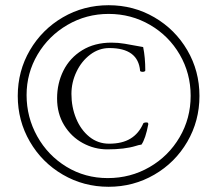

<svg xmlns="http://www.w3.org/2000/svg" viewBox="-20 -737 842 744"><path d="M48.8 -365.2Q48.8 -461.9 95.9 -542.5Q143.1 -623 223.6 -669.9Q304.2 -716.8 400.9 -716.8Q497.6 -716.8 578.1 -669.9Q658.7 -623 705.8 -542.5Q752.9 -461.9 752.9 -365.2Q752.9 -268.6 705.8 -187.7Q658.7 -106.9 577.9 -60.1Q497.1 -13.2 400.9 -13.2Q304.2 -13.2 223.4 -60.3Q142.6 -107.4 95.7 -188.2Q48.8 -269 48.8 -365.2ZM718.8 -365.7Q718.8 -452.6 676.5 -525.4Q634.3 -598.1 561.3 -640.6Q488.3 -683.1 400.9 -683.1Q314.5 -683.1 241.5 -640.6Q168.5 -598.1 125.7 -525.9Q83 -453.6 83 -368.7Q83 -282.7 124.3 -208.7Q165.5 -134.8 237.5 -90.8Q309.6 -46.9 397.5 -46.9Q485.8 -46.9 559.6 -89.6Q633.3 -132.3 676 -205.3Q718.8 -278.3 718.8 -365.7ZM201.2 -355.5Q201.2 -414.1 225.8 -463.4Q250.5 -512.7 298.3 -542.2Q346.2 -571.8 412.1 -571.8Q439 -571.8 463.9 -567.4Q509.3 -559.6 534.7 -554.7Q543 -514.6 543 -463.9Q542.5 -460.4 537.6 -459.2Q532.7 -458 527.8 -459.2Q522.9 -460.4 522.9 -462.9Q519 -506.8 489.3 -528.8Q459.5 -550.8 403.8 -550.8Q363.3 -550.8 329.6 -525.4Q295.9 -500 276.4 -459Q256.8 -418 256.8 -373Q256.8 -322.3 274.9 -278.1Q293 -233.9 326.2 -207Q359.4 -180.2 402.8 -180.2Q453.6 -180.2 485.8 -200Q518.1 -219.7 535.2 -258.8Q536.6 -261.7 544.2 -262.5Q551.8 -263.2 553.2 -260.7Q554.7 -258.8 554.7 -255.9Q549.3 -227.5 542.7 -207.8Q536.1 -188 528.3 -176.8Q515.6 -174.8 505.9 -171.4Q462.9 -158.2 396 -158.2Q345.7 -158.2 300.8 -182.6Q255.9 -207 228.5 -252Q201.2 -296.9 201.2 -355.5Z"/></svg>

Font: Junicode Two Beta VF
Style: Regular
Weight: 400
Designer: Peter S. Baker
Foundry: Briery Creek Software
Version: Version 1.031 beta; ttfautohint (v1.8.1.43-b0c9)